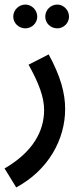

<svg xmlns="http://www.w3.org/2000/svg" viewBox="-51 -590 362 840"><path d="M200 -466C227 -466 251 -489 251 -517C251 -546 227 -570 200 -570C170 -570 147 -546 147 -517C147 -489 170 -466 200 -466ZM60 -466C88 -466 112 -489 112 -517C112 -546 88 -570 60 -570C31 -570 7 -546 7 -517C7 -489 31 -466 60 -466ZM20 230C161 154 234 20 234 -113C234 -183 214 -256 162 -352L74 -307C119 -226 142 -165 142 -109C142 -16 93 75 -31 147Z"/></svg>

Font: Noto Sans Arabic UI XCn Md
Style: Regular
Weight: 500
Width: 2
Designer: Monotype Design Team, Nadine Chahine and Nizar Qandah
Foundry: Monotype Imaging Inc.
Version: Version 2.010